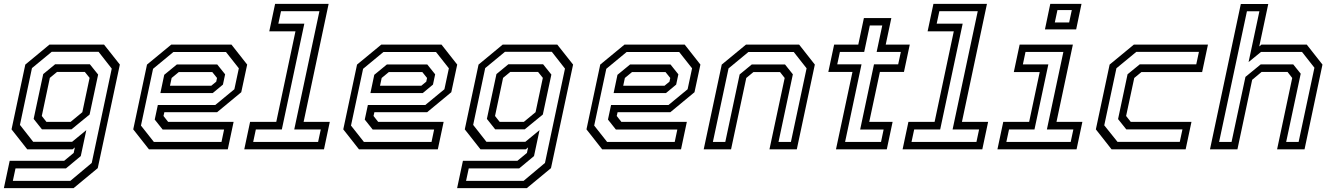

<svg xmlns="http://www.w3.org/2000/svg" viewBox="-40 -770 6859 990"><path d="M-20 200 10 59H291L340 18.5L346 -10L334 0H100.5L19.5 -103L90.5 -437L215 -540H496.5L578 -437L464 97L339.5 200ZM26.2 162.5H322.8L433 70.2L536.2 -416.2L468.2 -503H226.8L124.8 -418.8L62.8 -126L131 -39H332L405 -99L376.5 34.8L300.2 98.2H40ZM176.2 -103.2 133.5 -157 182.8 -388 244.5 -438.8H423.2L466 -385.5L422 -179.5L328.8 -103.2ZM199.5 -141.5H324L384.5 -191.5L422 -368.5L397.5 -399H254L217 -368.5L175.5 -172Z M1153.5 -540 1234.5 -437 1204 -294.5 1079.5 -191.5H807.5L803 -172L827 -141.5H1164.5L1134.5 0H728L647 -103L718 -437L843 -540ZM1080.2 -437.5 1120.8 -386.8 1109.5 -333.8 1057 -290.2H787L806.8 -384.2L871.8 -437.5ZM1125.2 -501.8H854L749.2 -415.2L686.8 -122.5L753.5 -38H1102L1115.5 -102.2H798.5L757.8 -153.5L773.8 -228.5H1069.8L1168.5 -309.8L1191.5 -417.8ZM1054.5 -398.5H882L845 -368L836.5 -328H1049.5L1075 -349L1079 -368Z M1219.5 0 1249.5 -141.5H1384.5L1483.5 -608.5H1348.5L1378.5 -750H1654.5L1525.5 -141.5H1660.5L1630.5 0ZM1265.5 -38.2H1600.2L1614 -102.5H1477.2L1607 -712.2H1409L1395.2 -648H1529.2L1413.2 -102.5H1279.2Z M2236.5 -540 2317.5 -437 2287 -294.5 2162.5 -191.5H1890.5L1886 -172L1910 -141.5H2247.5L2217.5 0H1811L1730 -103L1801 -437L1926 -540ZM2163.2 -437.5 2203.8 -386.8 2192.5 -333.8 2140 -290.2H1870L1889.8 -384.2L1954.8 -437.5ZM2208.2 -501.8H1937L1832.2 -415.2L1769.8 -122.5L1836.5 -38H2185L2198.5 -102.2H1881.5L1840.8 -153.5L1856.8 -228.5H2152.8L2251.5 -309.8L2274.5 -417.8ZM2137.5 -398.5H1965L1928 -368L1919.5 -328H2132.5L2158 -349L2162 -368Z M2317 200 2347 59H2628L2677 18.5L2683 -10L2671 0H2437.5L2356.5 -103L2427.5 -437L2552 -540H2833.5L2915 -437L2801 97L2676.5 200ZM2363.2 162.5H2659.8L2770 70.2L2873.2 -416.2L2805.2 -503H2563.8L2461.8 -418.8L2399.8 -126L2468 -39H2669L2742 -99L2713.5 34.8L2637.2 98.2H2377ZM2513.2 -103.2 2470.5 -157 2519.8 -388 2581.5 -438.8H2760.2L2803 -385.5L2759 -179.5L2665.8 -103.2ZM2536.5 -141.5H2661L2721.5 -191.5L2759 -368.5L2734.5 -399H2591L2554 -368.5L2512.5 -172Z M3490.5 -540 3571.5 -437 3541 -294.5 3416.5 -191.5H3144.5L3140 -172L3164 -141.5H3501.5L3471.5 0H3065L2984 -103L3055 -437L3180 -540ZM3417.2 -437.5 3457.8 -386.8 3446.5 -333.8 3394 -290.2H3124L3143.8 -384.2L3208.8 -437.5ZM3462.2 -501.8H3191L3086.2 -415.2L3023.8 -122.5L3090.5 -38H3439L3452.5 -102.2H3135.5L3094.8 -153.5L3110.8 -228.5H3406.8L3505.5 -309.8L3528.5 -417.8ZM3391.5 -398.5H3219L3182 -368L3173.5 -328H3386.5L3412 -349L3416 -368Z M3588.5 0 3681.5 -437 3806.5 -540H4080.5L4161.5 -437L4068.5 0H3927.5L4006 -368L3982 -398.5H3845L3808 -368L3729.5 0ZM3635.8 -38.2H3699.8L3773.8 -386.2L3836.2 -437.5H4007.8L4048.2 -386.8L3974.2 -38.2H4038.2L4119 -417.8L4052.8 -501.8H3818.8L3716.5 -417.2Z M4270.5 0 4355.5 -399H4231L4261 -540H4385.5L4414.5 -677H4556L4527 -540H4651L4621 -399H4497L4442 -141.5H4562.5L4532.5 0ZM4317.5 -38.2H4502.8L4516.2 -102.2H4395.2L4466.5 -438.2H4591.2L4605 -502.2H4480.2L4509.2 -638.8H4445L4416 -502.2H4290.8L4277 -438.2H4402.2Z M4614 0 4644 -141.5H4779L4878 -608.5H4743L4773 -750H5049L4920 -141.5H5055L5025 0ZM4660 -38.2H4994.8L5008.5 -102.5H4871.8L5001.5 -712.2H4803.5L4789.8 -648H4923.8L4807.8 -102.5H4673.8Z M5348 -618.5 5375.5 -750H5536.5L5509 -618.5ZM5398.8 -654H5472.8L5486.5 -718.2H5412.5ZM5103 0 5133 -141.5H5266.5L5321 -398.5H5187.5L5217.5 -540H5492L5407.5 -141.5H5541L5511 0ZM5149 -38.2H5480.8L5494.5 -102.5H5358L5443 -502.2H5247.8L5234.2 -438H5365.5L5294 -102.5H5162.8Z M5691.5 0 5610.5 -103 5681.5 -437 5806.5 -540H6188.5L6158.5 -398.5H5845.5L5808.5 -368L5766.5 -172L5790.5 -141.5H6103.5L6073.5 0ZM5722.2 -38.5H6043.2L6057 -102.8H5767.5L5725 -156L5774 -387L5836.8 -438.2H6128.2L6142 -502.5H5819L5716.5 -418L5653.8 -123.8Z M6199 0 6358 -749.5H6499.5L6453 -530.5L6464.5 -540H6698L6779 -437L6686.5 0H6545L6623 -368L6599 -399H6465L6416.5 -358.5L6340.5 0ZM6246 -38.2H6310.2L6381.8 -373.5L6460.5 -438H6628.2L6666.8 -390L6591.8 -38.2H6656L6737.5 -420.8L6673.5 -502.2H6462L6398 -450L6453.8 -712H6389.5Z"/></svg>

Font: Tourney Thin
Style: Italic
Weight: 100
Italic angle: -12°
Designer: Tyler Finck
Foundry: Etcetera Type Co
Version: Version 1.015